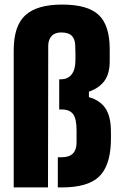

<svg xmlns="http://www.w3.org/2000/svg" viewBox="-20 -820 536 840"><path d="M465 -257Q466 -227 465 -195Q461 -91 411.5 -45.5Q362 0 250 0H233V-132H250Q315 -132 315 -197V-250Q315 -300 300 -320.5Q285 -341 250 -341H239V-473H245Q277 -473 293.5 -494.5Q310 -516 310 -556Q310 -571 310 -588Q310 -605 309 -623Q308 -649 294 -663.5Q280 -678 248 -678Q220 -678 206 -662.5Q192 -647 191 -623L190 0H40V-600Q40 -707 91 -753.5Q142 -800 252 -800Q364 -800 412 -754.5Q460 -709 460 -605V-552Q460 -497 436.5 -465.5Q413 -434 369 -419V-395Q417 -381 440 -348Q463 -315 465 -257Z"/></svg>

Font: Big Shoulders Display Black
Style: Regular
Weight: 900
Designer: Patric King
Foundry: XO Type Co
Version: Version 1.000; ttfautohint (v1.8.2)